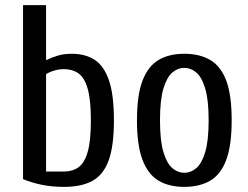

<svg xmlns="http://www.w3.org/2000/svg" viewBox="-20 -720 970 750"><path d="M230 10Q185 10 146.5 2.5Q108 -5 70 -20V-700H160V-485Q183 -496 206.5 -503Q230 -510 260 -510Q313 -510 349.5 -486.5Q386 -463 405.5 -406.5Q425 -350 425 -250Q425 -150 404.5 -93.5Q384 -37 341 -13.5Q298 10 230 10ZM160 -50H230Q263 -50 286.5 -66.5Q310 -83 322.5 -126.5Q335 -170 335 -250Q335 -330 322.5 -373.5Q310 -417 286.5 -433.5Q263 -450 230 -450Q211 -450 191 -444Q171 -438 160 -430Z M700 10Q640 10 599 -14.5Q558 -39 536.5 -96Q515 -153 515 -250Q515 -348 536.5 -404.5Q558 -461 599 -485.5Q640 -510 700 -510Q760 -510 801.5 -485.5Q843 -461 864 -404.5Q885 -348 885 -250Q885 -153 864 -96Q843 -39 801.5 -14.5Q760 10 700 10ZM700 -45Q725 -45 746.5 -63Q768 -81 781.5 -125.5Q795 -170 795 -250Q795 -330 781.5 -374.5Q768 -419 746.5 -437Q725 -455 700 -455Q675 -455 653.5 -437Q632 -419 618.5 -374.5Q605 -330 605 -250Q605 -170 618.5 -125.5Q632 -81 653.5 -63Q675 -45 700 -45Z"/></svg>

Font: Cuprum
Style: Regular
Weight: 400
Designer: Jovanny Lemonad
Foundry: Jovanny Lemonad
Version: Version 3.000